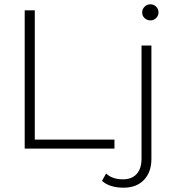

<svg xmlns="http://www.w3.org/2000/svg" viewBox="-20 -692 807 894"><path d="M95 -644H142V-42H513V0H95ZM455 150 474 116Q503 143 552 143Q594 143 616.5 118Q639 93 639 46V-480H685V48Q685 109 650.5 145.5Q616 182 555 182Q524 182 498 174Q472 166 455 150ZM680.5 -597Q665 -597 653.5 -607.5Q642 -618 642 -634Q642 -650 653.5 -661Q665 -672 680.5 -672Q696 -672 707 -661Q718 -650 718 -634.5Q718 -619 707 -608Q696 -597 680.5 -597Z"/></svg>

Font: Montserrat Ace
Style: Light
Weight: 300
Designer: Julieta Ulanovsky
Foundry: Julieta Ulanovsky
Version: Version 1